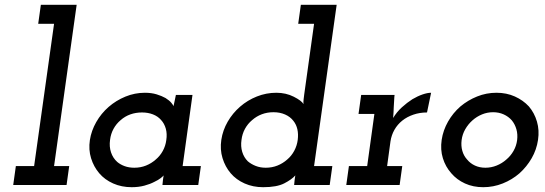

<svg xmlns="http://www.w3.org/2000/svg" viewBox="-20 -770 2267 799"><path d="M46 -79 35 0H257L268 -79H205L299 -750H150L139 -671H205L122 -79Z M354 -187Q348 -147 359 -111.5Q370 -76 393 -49Q416 -22 451 -6.5Q486 9 528 9Q557 9 581 2.5Q605 -4 622 -13Q639 -21 649 -29Q659 -37 661 -40Q660 -35 659.5 -31Q659 -27 658 -20L656 0H805L816 -79H740L781 -375H712Q710 -363 707 -351Q704 -339 702 -328Q702 -331 693.5 -341.5Q685 -352 669 -362Q653 -371 631.5 -377.5Q610 -384 583 -384Q541 -384 502 -368Q463 -352 432 -325Q401 -298 380.5 -262Q360 -226 354 -187ZM438 -188Q441 -213 452.5 -234Q464 -255 482 -270Q500 -286 522.5 -294Q545 -302 571 -302Q596 -302 616.5 -294Q637 -286 650 -271Q664 -256 670 -234.5Q676 -213 672 -187Q669 -163 657.5 -142Q646 -121 628 -106Q610 -90 587.5 -81Q565 -72 539 -72Q517 -72 499 -78.5Q481 -85 468 -96Q450 -112 442 -136Q434 -160 438 -188Z M1206 -20 1204 0H1352L1363 -79H1287L1381 -750H1232L1221 -671H1287L1246 -377Q1245 -369 1243.5 -357Q1242 -345 1243 -337Q1235 -351 1202.5 -367.5Q1170 -384 1130 -384Q1088 -384 1049 -368.5Q1010 -353 979 -326Q948 -299 927.5 -263.5Q907 -228 901 -188Q895 -148 906 -112Q917 -76 940 -49Q963 -22 998 -6.5Q1033 9 1075 9Q1132 9 1163 -7Q1194 -23 1209 -40Q1208 -35 1207.5 -31Q1207 -27 1206 -20ZM985 -188Q988 -213 999.5 -234Q1011 -255 1029 -270Q1047 -286 1069.5 -294.5Q1092 -303 1118 -303Q1145 -303 1166.5 -293.5Q1188 -284 1201 -267Q1213 -252 1217.5 -232Q1222 -212 1219 -188Q1216 -164 1204.5 -142.5Q1193 -121 1175 -106Q1157 -90 1134.5 -81Q1112 -72 1086 -72Q1063 -72 1044 -79.5Q1025 -87 1011 -99Q995 -115 988 -138Q981 -161 985 -188Z M1432 -79 1421 0H1643L1654 -79H1591L1605 -182Q1609 -208 1621.5 -230Q1634 -252 1654 -268Q1674 -284 1700.5 -293Q1727 -302 1757 -302L1774 -384Q1759 -384 1738.5 -377Q1718 -370 1696 -357Q1674 -343 1652.5 -323.5Q1631 -304 1616 -279Q1618 -303 1618.5 -322.5Q1619 -342 1621 -366L1622 -375H1483L1472 -296H1538L1508 -79Z M1818 -188Q1812 -147 1823 -111.5Q1834 -76 1858 -49Q1881 -22 1915 -6.5Q1949 9 1991 9Q2033 9 2072 -6.5Q2111 -22 2142 -49Q2172 -76 2192.5 -111.5Q2213 -147 2219 -188Q2225 -228 2214.5 -264Q2204 -300 2181 -327Q2157 -353 2122.5 -368.5Q2088 -384 2046 -384Q2004 -384 1965.5 -368.5Q1927 -353 1896 -327Q1865 -300 1844.5 -264Q1824 -228 1818 -188ZM1901 -187Q1904 -211 1916 -232Q1928 -253 1946 -269Q1964 -285 1986 -294Q2008 -303 2032 -303Q2056 -303 2076 -294Q2096 -285 2110 -269Q2123 -253 2129 -232Q2135 -211 2132 -187Q2129 -163 2117 -142Q2105 -121 2087 -106Q2069 -90 2046.5 -81Q2024 -72 2000 -72Q1976 -72 1956.5 -81Q1937 -90 1924 -106Q1910 -121 1904 -142Q1898 -163 1901 -187Z"/></svg>

Font: Josefin Slab Thin
Style: Bold Italic
Weight: 700
Italic angle: -12°
Version: Version 2.000